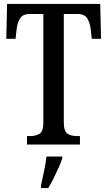

<svg xmlns="http://www.w3.org/2000/svg" viewBox="-20 -734 546 975"><path d="M117 0V-43H134Q161 -43 180.5 -54.5Q200 -66 200 -110V-663H130Q95 -663 81 -639Q67 -615 64 -582L59 -537H12L16 -714H489L493 -537H446L441 -582Q438 -615 424 -639Q410 -663 374 -663H304V-114Q304 -67 323 -55Q342 -43 370 -43H386V0ZM188 208Q195 175 203.5 136Q212 97 216 61H296V71Q289 92 277 119Q265 146 251.5 173Q238 200 225 221H188Z"/></svg>

Font: Noto Serif Thai ExtraCondensed Medium
Style: Regular
Weight: 500
Width: 2
Designer: Monotype Design Team
Foundry: Monotype Imaging Inc.
Version: Version 2.002; ttfautohint (v1.8.4.7-5d5b)